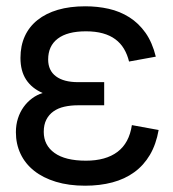

<svg xmlns="http://www.w3.org/2000/svg" viewBox="-20 -575 551 610"><path d="M250.5 15Q297.5 15 337 4.5Q376.5 -6 406.5 -27.8Q436.5 -49.5 456.3 -83Q476 -116.5 484 -162L399 -177.5Q390.5 -120.5 353.3 -92.5Q316 -64.5 253 -64.5Q187.5 -64.5 153.3 -89Q119 -113.5 119 -156Q119 -179 127.3 -195Q135.5 -211 150 -221.2Q164.5 -231.5 184.5 -236Q204.5 -240.5 228 -240.5H311V-314H228Q182.5 -314 157.8 -332.5Q133 -351 133 -386Q133 -429 163.5 -452.2Q194 -475.5 253 -475.5Q283.5 -475.5 306.8 -469Q330 -462.5 346.5 -450.2Q363 -438 373.8 -420Q384.5 -402 390 -379.5L475 -395Q464 -440 442.3 -470.8Q420.5 -501.5 390.8 -520.2Q361 -539 325.5 -547Q290 -555 251 -555Q202 -555 163.8 -543.8Q125.5 -532.5 99 -511.2Q72.5 -490 58.8 -459.8Q45 -429.5 45 -391Q45 -349.5 63 -322Q81 -294.5 115.5 -279.5Q97.5 -274 82 -262.5Q66.5 -251 55 -235Q43.5 -219 37 -198.8Q30.5 -178.5 30.5 -155Q30.5 -117.5 45.3 -86.2Q60 -55 88.3 -32.5Q116.5 -10 157.5 2.5Q198.5 15 250.5 15Z"/></svg>

Font: Vela Sans Med
Style: Regular
Weight: 500
Designer: Principal design: Mikhail Sharanda - project Manrope.
Design modification: Ravid Balaliev
Foundry: Mikhail Sharanda
Version: Version 1.001